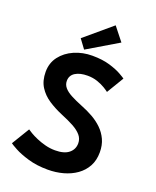

<svg xmlns="http://www.w3.org/2000/svg" viewBox="-161 -969 870 1073"><g transform="rotate(20 274.0 -432.0)"><path d="M274 -672Q333.5 -672 377.8 -658.8Q422 -645.5 448.2 -630.5Q474.5 -615.5 480 -611L419 -509.5Q411 -516 391.8 -527.8Q372.5 -539.5 345.5 -548.8Q318.5 -558 287 -558Q241.5 -558 214.2 -540.8Q187 -523.5 187 -491Q187 -469 201.5 -451.8Q216 -434.5 244.2 -419.5Q272.5 -404.5 313.5 -388Q349.5 -374 382.2 -355.5Q415 -337 440.8 -312Q466.5 -287 481.8 -254Q497 -221 497 -178.5Q497 -131 477.8 -95.5Q458.5 -60 424.8 -36Q391 -12 347.5 0Q304 12 256 12Q191 12 139.2 -3.2Q87.5 -18.5 55.5 -36Q23.5 -53.5 18 -58.5L82 -164Q88 -159.5 104.8 -149.5Q121.5 -139.5 145.8 -129Q170 -118.5 198.8 -111Q227.5 -103.5 257.5 -103.5Q311.5 -103.5 339 -126Q366.5 -148.5 366.5 -184.5Q366.5 -211.5 349 -232Q331.5 -252.5 299.8 -269.8Q268 -287 224 -305Q180 -323.5 142.2 -348.2Q104.5 -373 81.5 -409.2Q58.5 -445.5 58.5 -498.5Q58.5 -551 88.2 -590Q118 -629 167.2 -650.5Q216.5 -672 274 -672ZM218 -688 178.5 -741.5 337.5 -876 400.5 -796.5Z"/></g></svg>

Font: League Spartan Thin SemiBold
Style: Regular
Weight: 600
Version: Version 2.002